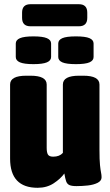

<svg xmlns="http://www.w3.org/2000/svg" viewBox="-20 -884 523 913"><path d="M159 9Q28 9 28 -130V-482Q28 -524 105 -524H125Q202 -524 202 -482V-181Q202 -159 208 -149Q214 -139 233 -139Q263 -139 279 -157V-482Q279 -524 356 -524H376Q453 -524 453 -482V-172Q453 -123 455.5 -99Q458 -75 460.5 -63.5Q463 -52 463 -41Q463 -24 444 -14.5Q425 -5 397.5 -2Q370 1 344 1Q321 1 310 -4Q299 -9 294.5 -22Q290 -35 286 -59Q268 -34 235.5 -12.5Q203 9 159 9ZM341 -579Q296 -579 276.5 -587.5Q257 -596 257 -613V-677Q257 -694 276.5 -702.5Q296 -711 341 -711Q386 -711 405.5 -702.5Q425 -694 425 -677V-613Q425 -596 405.5 -587.5Q386 -579 341 -579ZM139 -579Q95 -579 75 -587.5Q55 -596 55 -613V-677Q55 -694 75 -702.5Q95 -711 139 -711Q183 -711 203 -702.5Q223 -694 223 -677V-613Q223 -596 203 -587.5Q183 -579 139 -579ZM125 -759Q85 -759 85 -799V-824Q85 -864 125 -864H355Q395 -864 395 -824V-799Q395 -759 355 -759Z"/></svg>

Font: Asap Condensed Black
Style: Regular
Weight: 900
Width: 3
Designer: Pablo Cosgaya
Foundry: Omnibus-Type
Version: Version 3.001; ttfautohint (v1.8.4.7-5d5b)